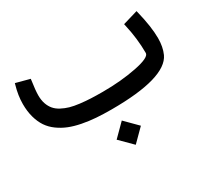

<svg xmlns="http://www.w3.org/2000/svg" viewBox="-125 -606 1145 1048"><g transform="rotate(-30 447.5 -82.0)"><path d="M449.7 -107.4Q565.4 -107.4 661.9 -126.7Q758.3 -146 758.3 -173.8Q758.3 -264.2 736.3 -360.4L734.4 -369.1L743.2 -371.6L818.8 -394L828.6 -397L831.1 -387.2Q856.9 -282.2 856.9 -210.9Q856.9 -155.3 838.4 -114.3Q785.2 0 442.9 0Q390.6 0 347.2 -3.2Q303.7 -6.3 261.2 -14.6Q218.8 -22.9 185.8 -36.1Q152.8 -49.3 124.3 -70.1Q95.7 -90.8 77.1 -118.4Q58.6 -146 48.1 -183.6Q37.6 -221.2 37.6 -267.1Q37.6 -321.3 54.7 -379.9L57.1 -388.7L66.4 -386.2L135.7 -367.7L144 -365.7L143.1 -356.9Q134.3 -297.4 134.3 -266.1Q134.3 -236.3 142.3 -213.1Q150.4 -189.9 164.6 -173.3Q178.7 -156.7 201.4 -144.8Q224.1 -132.8 248.8 -125.7Q273.4 -118.7 307.9 -114.5Q342.3 -110.4 374.8 -108.9Q407.2 -107.4 449.7 -107.4ZM460.4 80.1 536.6 156.7 460.4 232.9 383.8 156.7Z"/></g></svg>

Font: Samim WOL
Style: Medium-WOL
Weight: 500
Foundry: DejaVu fonts team - Redesigned by Saber Rastikerdar
Version: Version 4.0.0